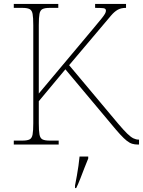

<svg xmlns="http://www.w3.org/2000/svg" viewBox="-20 -734 726 975"><path d="M50 0V-20H93Q118 -20 130 -26Q142 -32 145.5 -51Q149 -70 149 -108V-606Q149 -645 145.5 -663.5Q142 -682 130 -688Q118 -694 93 -694H50V-714H276V-694H233Q208 -694 196 -688Q184 -682 180.5 -663.5Q177 -645 177 -606V-259L457 -593Q482 -623 495 -639Q508 -655 513 -664Q518 -673 518 -680Q518 -691 504.5 -692.5Q491 -694 463 -694V-714H620V-694Q594 -694 577 -684Q560 -674 543.5 -654.5Q527 -635 500 -603L331 -403L580 -106Q608 -73 626 -55.5Q644 -38 657.5 -31.5Q671 -25 684 -25H686V0H680Q664 0 651 -4Q638 -8 624 -19Q610 -30 591 -50.5Q572 -71 545 -104L312 -382L177 -220V-108Q177 -70 180.5 -51Q184 -32 196 -26Q208 -20 233 -20H278V0ZM361 208Q366 183 370.5 157.5Q375 132 378.5 107.5Q382 83 384 61H428V71Q419 92 408.5 119.5Q398 147 387.5 174Q377 201 367 221H361Z"/></svg>

Font: Noto Serif Armenian Thin
Style: Regular
Weight: 250
Version: Version 2.007